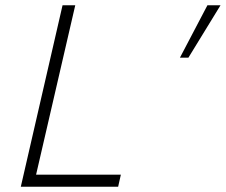

<svg xmlns="http://www.w3.org/2000/svg" viewBox="-20 -710 858 730"><path d="M59.1 0 217.8 -689.9H266.1L117.2 -45.9H439.5L429.2 0ZM664.1 -490.7 768.6 -689.9H818.4L696.3 -490.7Z"/></svg>

Font: HK Grotesk Light Legacy Italic
Style: Regular
Weight: 300
Italic angle: -13°
Designer: Alfredo Marco Pradil
Foundry: Hanken Design Co.
Version: Version 2.022;PS 002.022;hotconv 1.0.88;makeotf.lib2.5.64775